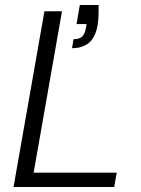

<svg xmlns="http://www.w3.org/2000/svg" viewBox="-20 -745 560 765"><path d="M34 0 157 -700H227L114 -57H445L435 0ZM267 -553 273 -589Q296 -589 306.5 -598.5Q317 -608 321 -627L325 -649H285L298 -725H373Q373 -700 372.5 -682Q372 -664 369 -645Q360 -595 334 -574Q308 -553 267 -553Z"/></svg>

Font: DM Sans 18pt Light
Style: Italic
Weight: 300
Italic angle: -10°
Designer: Colophon Foundry, Jonny Pinhorn
Foundry: Colophon Foundry
Version: Version 4.004;gftools[0.9.30]